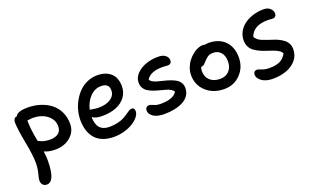

<svg xmlns="http://www.w3.org/2000/svg" viewBox="-88 -1079 2987 1820"><g transform="rotate(-20 1406.0 -168.5)"><path d="M133.8 261.2Q110.4 261.2 94.7 245.8Q79.1 230.5 79.1 200.2Q79.1 183.1 85.4 161.6Q91.8 140.1 98.4 107.2Q105 74.2 105 28.8Q105 -44.9 78.6 -181.6Q52.2 -318.4 49.8 -388.2Q48.8 -413.6 58.3 -428.7Q67.9 -443.8 85.9 -443.8Q104 -487.8 210 -487.8Q278.3 -487.8 337.9 -468.5Q397.5 -449.2 441.9 -414.1Q486.3 -378.9 511.7 -325.2Q537.1 -271.5 537.1 -206.1Q537.1 -126.5 476.3 -74.7Q415.5 -22.9 321.8 -22.9Q260.7 -22.9 211.9 -43.9Q219.2 10.3 219.2 45.9Q219.2 261.2 133.8 261.2ZM167 -361.8Q167 -327.1 171.4 -287.6Q175.8 -248 179.4 -226.3Q183.1 -204.6 191.9 -158.2Q193.4 -157.7 209.5 -150.1Q225.6 -142.6 234.4 -139.4Q243.2 -136.2 263.7 -132.6Q284.2 -128.9 307.1 -128.9Q360.8 -128.9 391.8 -151.9Q422.9 -174.8 422.9 -222.2Q422.9 -290.5 365.2 -334.7Q307.6 -378.9 219.2 -378.9Q211.4 -378.9 166 -373Q166 -371.1 166.5 -367.2Q167 -363.3 167 -361.8Z M887.7 54.2Q824.2 54.2 776.1 35.2Q728 16.1 698.5 -18.8Q668.9 -53.7 654.3 -100.3Q639.6 -147 639.6 -204.1Q639.6 -252.9 652.8 -302.2Q666 -351.6 691.7 -396Q717.3 -440.4 752.2 -474.9Q787.1 -509.3 834.5 -529.5Q881.8 -549.8 934.1 -549.8Q1019.5 -549.8 1069.8 -504.4Q1120.1 -459 1120.1 -373Q1120.1 -308.6 1083.3 -261.7Q1046.4 -214.8 986.6 -192.4Q926.8 -169.9 852.1 -169.9Q780.8 -169.9 750 -195.8Q750 -49.8 878.9 -49.8Q925.3 -49.8 964.1 -59.3Q1002.9 -68.8 1027.1 -82Q1051.3 -95.2 1070.1 -108.6Q1088.9 -122.1 1104.2 -131.6Q1119.6 -141.1 1131.8 -141.1Q1162.1 -141.1 1162.1 -104Q1162.1 -78.1 1140.4 -50.3Q1118.7 -22.5 1082.5 0.7Q1046.4 23.9 994.6 39.1Q942.9 54.2 887.7 54.2ZM758.8 -266.1Q765.6 -266.1 792.5 -261Q819.3 -255.9 841.8 -255.9Q920.9 -255.9 966.8 -287.1Q1012.7 -318.4 1012.7 -370.1Q1012.7 -440.9 934.1 -440.9Q870.1 -440.9 822 -391.4Q773.9 -341.8 756.8 -266.1Z M1408.7 14.2Q1337.4 14.2 1299.1 -12.2Q1260.7 -38.6 1260.7 -75.2Q1260.7 -92.8 1271.5 -104Q1282.2 -115.2 1301.8 -115.2Q1312.5 -115.2 1325.2 -108.6Q1337.9 -102.1 1358.4 -95.5Q1378.9 -88.9 1407.7 -88.9Q1539.6 -88.9 1574.7 -150.9Q1567.9 -166.5 1547.9 -178.2Q1527.8 -189.9 1501.5 -197.5Q1475.1 -205.1 1444.6 -212.6Q1414.1 -220.2 1385.3 -230.5Q1356.4 -240.7 1332.5 -255.1Q1308.6 -269.5 1294.2 -293.5Q1279.8 -317.4 1279.8 -349.1Q1279.8 -399.9 1319.6 -439.7Q1359.4 -479.5 1418.7 -499Q1478 -518.6 1541.5 -517.1Q1585.4 -516.6 1610.6 -495.8Q1635.7 -475.1 1635.7 -446.8Q1635.7 -428.7 1625.5 -418.5Q1615.2 -408.2 1596.7 -408.2Q1589.4 -408.2 1573 -409.7Q1556.6 -411.1 1540.5 -411.1Q1421.4 -411.1 1379.9 -345.2Q1385.3 -330.1 1404.5 -318.6Q1423.8 -307.1 1450.7 -299.8Q1477.5 -292.5 1508.8 -285.2Q1540 -277.8 1570.1 -267.6Q1600.1 -257.3 1624.8 -243.4Q1649.4 -229.5 1664.6 -206.1Q1679.7 -182.6 1679.7 -151.9Q1679.7 -109.9 1658.2 -77.4Q1636.7 -44.9 1599.1 -25.4Q1561.5 -5.9 1513.4 4.2Q1465.3 14.2 1408.7 14.2Z M2025.9 -14.2Q1915 -14.2 1843.3 -79.3Q1771.5 -144.5 1771.5 -245.1Q1771.5 -282.7 1784.9 -318.8Q1798.3 -355 1819.8 -382.8Q1841.3 -410.6 1867.4 -432.1Q1893.6 -453.6 1920.7 -464.8Q1947.8 -476.1 1970.7 -476.1Q1982.4 -476.1 1992.7 -473.1Q2015.1 -477.1 2027.8 -477.1Q2134.3 -477.1 2194.6 -416.3Q2254.9 -355.5 2254.9 -250Q2254.9 -149.9 2188.7 -82Q2122.6 -14.2 2025.9 -14.2ZM1880.9 -247.1Q1880.9 -187.5 1918.7 -152.8Q1956.5 -118.2 2021.5 -118.2Q2077.6 -118.2 2111.6 -154.3Q2145.5 -190.4 2145.5 -250Q2145.5 -307.6 2116.5 -340.8Q2087.4 -374 2037.6 -374Q2010.7 -374 1992.4 -364.3Q1974.1 -354.5 1953.6 -333Q1947.3 -326.7 1936 -314.5Q1924.8 -302.2 1920.7 -298.6Q1916.5 -294.9 1908 -291Q1899.4 -287.1 1889.6 -287.1H1888.7Q1880.9 -267.6 1880.9 -247.1Z M2490.7 51.8Q2421.4 51.8 2380.1 22.2Q2338.9 -7.3 2338.9 -43.9Q2338.9 -60.1 2348.1 -70.6Q2357.4 -81.1 2374.5 -81.1Q2386.7 -81.1 2400.9 -74.7Q2415 -68.4 2437.5 -61.8Q2460 -55.2 2492.7 -55.2Q2561.5 -55.2 2601.6 -75Q2641.6 -94.7 2666.5 -141.1Q2657.7 -159.2 2635.3 -173.3Q2612.8 -187.5 2584.7 -197.5Q2556.6 -207.5 2524.4 -217.8Q2492.2 -228 2462.2 -241.7Q2432.1 -255.4 2407.2 -272.9Q2382.3 -290.5 2367.4 -319.1Q2352.5 -347.7 2352.5 -384.8Q2352.5 -433.6 2376.5 -474.9Q2400.4 -516.1 2439.9 -543Q2479.5 -569.8 2530 -584.5Q2580.6 -599.1 2633.8 -598.1Q2672.4 -597.7 2696.5 -574.7Q2720.7 -551.8 2720.7 -524.9Q2720.7 -506.3 2710.7 -495.6Q2700.7 -484.9 2682.6 -484.9Q2677.2 -484.9 2660.9 -486.3Q2644.5 -487.8 2631.8 -487.8Q2487.3 -487.8 2450.7 -387.2Q2457 -369.6 2474.6 -355.2Q2492.2 -340.8 2515.4 -331.5Q2538.6 -322.3 2566.7 -312.5Q2594.7 -302.7 2622.3 -294.2Q2649.9 -285.6 2676 -272.2Q2702.1 -258.8 2722.2 -242.9Q2742.2 -227.1 2754.4 -202.4Q2766.6 -177.7 2766.6 -147Q2766.6 -85 2728.5 -39.1Q2690.4 6.8 2628.7 29.3Q2566.9 51.8 2490.7 51.8Z"/></g></svg>

Font: Shantell Sans Irregular
Style: Regular
Weight: 500
Designer: Stephen Nixon, Anya Danilova, Shantell Martin
Foundry: Arrow Type
Version: Version 1.006;[9816181b4]